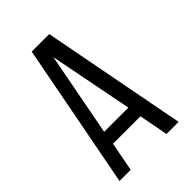

<svg xmlns="http://www.w3.org/2000/svg" viewBox="-209 -787 875 875"><g transform="rotate(-45 228.5 -350.0)"><path d="M129 -141H306L333 0H411L277 -700H164L30 0H102ZM139 -208 216 -612 295 -208Z"/></g></svg>

Font: Bebas Neue Regular two
Style: Regular2
Weight: 400
Designer: Ryoichi Tsunekawa & LGV (GE)
Foundry: Free Software Foundation, Inc.
Version: Version 1.003 August 13, 2016